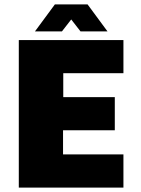

<svg xmlns="http://www.w3.org/2000/svg" viewBox="-20 -848 638 868"><path d="M65 0V-667H538V-517H266V-409H499V-259H265V-150H538V0ZM138 -706 228 -828H376L466 -706H344L302 -760L260 -706Z"/></svg>

Font: Maven Pro Black
Style: Regular
Weight: 900
Designer: Joe Prince
Foundry: Joe Prince
Version: Version 2.103